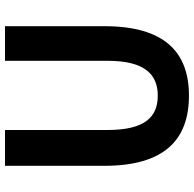

<svg xmlns="http://www.w3.org/2000/svg" viewBox="-24 -758 795 788"><g transform="rotate(-90 374.0 -363.5)"><path d="M376 14C556 14 661 -88 661 -333V-741H519V-320C519 -166 462 -114 376 -114C289 -114 235 -166 235 -320V-741H88V-333C88 -88 194 14 376 14Z"/></g></svg>

Font: Source Han Sans KR
Style: Bold
Weight: 700
Designer: Ryoko NISHIZUKA 西塚涼子 (kana, bopomofo & ideographs); Paul D. Hunt (Latin, Greek & Cyrillic); Sandoll Communications 산돌커뮤니
Foundry: Adobe
Version: Version 2.004;hotconv 1.0.118;makeotfexe 2.5.65603